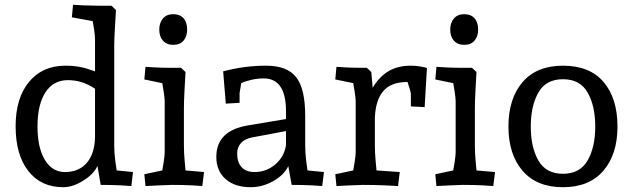

<svg xmlns="http://www.w3.org/2000/svg" viewBox="-20 -780 2669 810"><path d="M404.8 0 391.1 -80.1Q376 -45.9 331.5 -18.1Q287.1 9.8 247.1 9.8Q152.8 9.8 99.4 -58.6Q45.9 -127 45.9 -247.1Q45.9 -366.2 102.5 -434.6Q159.2 -502.9 255.9 -502.9Q288.1 -502.9 314.9 -498Q341.8 -493.2 380.9 -479V-615.2Q380.9 -628.4 377 -655.3Q373 -682.1 371.1 -690.9L283.2 -707L288.1 -759.8Q301.3 -758.8 334.2 -757.3Q367.2 -755.9 392.1 -755.9H450.2L469.2 -737.8Q468.3 -720.7 465.1 -668.5Q461.9 -616.2 461.9 -585V-167Q461.9 -136.2 466.1 -103.5Q470.2 -70.8 472.2 -61L541 -54.2L534.2 4.9Q524.9 3.9 490 2Q455.1 0 404.8 0ZM266.1 -441.9Q205.1 -441.9 171.6 -390.4Q138.2 -338.9 138.2 -246.1Q138.2 -157.2 169.2 -105.7Q200.2 -54.2 253.9 -54.2Q314 -54.2 347.4 -94.5Q380.9 -134.8 380.9 -207V-405.8Q352.1 -424.8 324.5 -433.3Q296.9 -441.9 266.1 -441.9Z M769.5 -654.8Q769.5 -626 754.2 -608.4Q738.8 -590.8 710.9 -590.8Q683.1 -590.8 667.5 -608.4Q651.9 -626 651.9 -654.8Q651.9 -683.6 667.2 -701.9Q682.6 -720.2 710.9 -720.2Q738.8 -720.2 754.2 -703.1Q769.5 -686 769.5 -654.8ZM704.6 0Q678.7 1 643.8 2.4Q608.9 3.9 593.8 4.9L588.9 -44.9L664.6 -61Q666.5 -69.8 670.7 -97.4Q674.8 -125 674.8 -137.2V-353Q674.8 -365.2 670.7 -392.6Q666.5 -419.9 664.6 -429.2L588.9 -444.8L593.8 -498Q606 -497.1 634.3 -495.6Q662.6 -494.1 685.5 -494.1H743.7L762.7 -476.1Q761.7 -459 758.8 -406.5Q755.9 -354 755.9 -323.2V-167Q755.9 -136.2 758.8 -103.5Q761.7 -70.8 762.7 -61L840.8 -54.2L833.5 4.9Q824.7 3.9 789.8 2Q754.9 0 704.6 0Z M1037.6 9.8Q970.7 9.8 931.6 -24.7Q892.6 -59.1 892.6 -118.2Q892.6 -229 1026.4 -251L1186.5 -277.8V-311Q1186.5 -449.2 1092.3 -449.2Q1067.4 -449.2 1042 -443.6Q1016.6 -438 997.6 -429.2L990.7 -387.2V-346.2L932.6 -342.8L921.4 -479Q1011.2 -502.9 1102.5 -502.9Q1191.4 -502.9 1229.5 -454.3Q1267.6 -405.8 1267.6 -291V-167Q1267.6 -136.2 1271.5 -103.5Q1275.4 -70.8 1277.3 -61L1346.7 -54.2L1339.4 4.9Q1330.6 3.9 1295.7 2Q1260.7 0 1210.4 0L1196.3 -79.1Q1177.7 -41 1132.1 -15.6Q1086.4 9.8 1037.6 9.8ZM980.5 -132.8Q980.5 -94.7 999.5 -74.5Q1018.6 -54.2 1053.7 -54.2Q1103.5 -54.2 1141.1 -86.2Q1178.7 -118.2 1186.5 -167V-227.1L1043.5 -200.2Q1013.7 -194.8 997.1 -177Q980.5 -159.2 980.5 -132.8Z M1713.4 -502.9Q1736.3 -502.9 1756.3 -499Q1776.4 -495.1 1781.2 -493.2L1771.5 -328.1L1713.4 -331.1V-383.8Q1713.4 -391.6 1699.2 -434.1H1695.3Q1628.4 -433.1 1596.4 -395Q1564.5 -356.9 1561.5 -284.2V-167Q1561.5 -136.2 1564.5 -103.5Q1567.4 -70.8 1568.4 -61L1666.5 -54.2L1659.2 4.9Q1647 3.9 1603.8 2Q1560.5 0 1510.3 0Q1484.4 1 1449.5 2.4Q1414.6 3.9 1399.4 4.9L1394.5 -44.9L1470.2 -61Q1472.2 -69.8 1476.3 -97.4Q1480.5 -125 1480.5 -137.2V-353Q1480.5 -365.2 1476.3 -392.6Q1472.2 -419.9 1470.2 -429.2L1394.5 -444.8L1399.4 -498Q1411.6 -497.1 1439.9 -495.6Q1468.3 -494.1 1491.2 -494.1H1527.3L1546.4 -476.1L1552.2 -410.2Q1581.5 -458 1620.4 -480.5Q1659.2 -502.9 1713.4 -502.9Z M1997.1 -654.8Q1997.1 -626 1981.7 -608.4Q1966.3 -590.8 1938.5 -590.8Q1910.6 -590.8 1895 -608.4Q1879.4 -626 1879.4 -654.8Q1879.4 -683.6 1894.8 -701.9Q1910.2 -720.2 1938.5 -720.2Q1966.3 -720.2 1981.7 -703.1Q1997.1 -686 1997.1 -654.8ZM1932.1 0Q1906.2 1 1871.3 2.4Q1836.4 3.9 1821.3 4.9L1816.4 -44.9L1892.1 -61Q1894 -69.8 1898.2 -97.4Q1902.3 -125 1902.3 -137.2V-353Q1902.3 -365.2 1898.2 -392.6Q1894 -419.9 1892.1 -429.2L1816.4 -444.8L1821.3 -498Q1833.5 -497.1 1861.8 -495.6Q1890.1 -494.1 1913.1 -494.1H1971.2L1990.2 -476.1Q1989.3 -459 1986.3 -406.5Q1983.4 -354 1983.4 -323.2V-167Q1983.4 -136.2 1986.3 -103.5Q1989.3 -70.8 1990.2 -61L2068.4 -54.2L2061 4.9Q2052.2 3.9 2017.3 2Q1982.4 0 1932.1 0Z M2355 9.8Q2244.1 9.8 2184.6 -59.6Q2125 -128.9 2125 -246.1Q2125 -364.3 2184.6 -433.6Q2244.1 -502.9 2355 -502.9Q2467.8 -502.9 2526.4 -434.1Q2585 -365.2 2585 -246.1Q2585 -128.9 2525.4 -59.6Q2465.8 9.8 2355 9.8ZM2355 -445.8Q2283.2 -445.8 2251.2 -389.4Q2219.2 -333 2219.2 -246.1Q2219.2 -159.2 2251.2 -103Q2283.2 -46.9 2355 -46.9Q2426.8 -46.9 2459 -103Q2491.2 -159.2 2491.2 -246.1Q2491.2 -333 2459.2 -389.4Q2427.2 -445.8 2355 -445.8Z"/></svg>

Font: Sura
Style: Regular
Weight: 400
Designer: Carolina Giovagnoli
Foundry: Huerta Tipografica
Version: Version 1.003;PS 001.002;hotconv 1.0.70;makeotf.lib2.5.58329